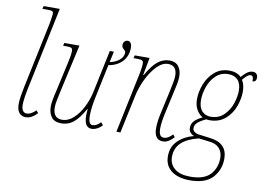

<svg xmlns="http://www.w3.org/2000/svg" viewBox="-98 -917 1820 1313"><g transform="rotate(10 812.5 -260.0)"><path d="M51 -69Q51 -95 56 -127Q61 -159 68 -192L165 -654Q174 -708 174 -717Q174 -732 166.5 -736Q159 -740 131 -740H98L103 -760H215L96 -192Q79 -111 79 -70Q79 -43 89 -29.5Q99 -16 117 -16Q144 -16 179 -49L193 -32Q154 10 114 10Q85 10 68 -10Q51 -30 51 -69Z M519 -75Q519 -90 522 -118H519Q484 -54 447 -22.5Q410 9 359 9Q313 9 291.5 -19Q270 -47 270 -93Q270 -127 291 -213L336 -416Q347 -466 347 -487Q347 -500 344 -506Q341 -512 331 -514Q321 -516 299 -516H281L286 -536H391L319 -213Q311 -178 304.5 -144.5Q298 -111 298 -92Q298 -16 361 -16Q403 -16 439.5 -49Q476 -82 501.5 -132.5Q527 -183 539 -236L602 -536H630L614 -461Q655 -469 681 -491.5Q707 -514 707 -542Q707 -549 704 -553.5Q701 -558 695 -563Q688 -569 684 -575Q680 -581 680 -592Q680 -607 689 -616.5Q698 -626 711 -626Q725 -626 732.5 -614Q740 -602 740 -583Q740 -524 704 -486Q668 -448 609 -439L560 -206Q544 -131 544 -78Q544 -16 573 -16Q601 -16 628 -46L644 -28Q630 -11 609.5 -0.5Q589 10 571 10Q519 10 519 -75Z M1005 -73Q1005 -121 1022 -192L1054 -337Q1072 -416 1072 -446Q1072 -518 1010 -518Q971 -518 933 -479Q895 -440 866.5 -381Q838 -322 826 -264L770 0H742L832 -430Q839 -470 839 -487Q839 -500 835.5 -506Q832 -512 821 -514Q810 -516 786 -516H770L775 -536H878L855 -414H859Q897 -483 934.5 -513Q972 -543 1016 -543Q1059 -543 1079.5 -515.5Q1100 -488 1100 -446Q1100 -423 1094 -392.5Q1088 -362 1082 -337L1050 -192Q1033 -119 1033 -73Q1033 -44 1041.5 -30Q1050 -16 1068 -16Q1083 -16 1097 -24Q1111 -32 1128 -49L1142 -32Q1122 -11 1104 -0.5Q1086 10 1065 10Q1005 10 1005 -73Z M1118 103Q1118 37 1161.5 -5Q1205 -47 1270 -63Q1232 -79 1232 -114Q1232 -139 1247.5 -158.5Q1263 -178 1306 -199Q1279 -214 1262.5 -244Q1246 -274 1246 -315Q1246 -366 1266.5 -419.5Q1287 -473 1329 -509.5Q1371 -546 1432 -546Q1457 -546 1478 -538.5Q1499 -531 1513 -516Q1538 -544 1555 -555Q1572 -566 1592 -566Q1607 -566 1616 -556Q1625 -546 1625 -531Q1625 -501 1599 -501Q1599 -524 1594.5 -532Q1590 -540 1580 -540Q1568 -540 1556.5 -531Q1545 -522 1526 -499Q1546 -468 1546 -419Q1546 -370 1526.5 -316.5Q1507 -263 1464 -225.5Q1421 -188 1354 -188Q1344 -188 1332 -190Q1290 -170 1273.5 -153.5Q1257 -137 1257 -115Q1257 -101 1270 -91Q1283 -81 1302 -79L1380 -69Q1501 -55 1501 54Q1501 131 1451.5 185.5Q1402 240 1294 240Q1213 240 1165.5 204.5Q1118 169 1118 103ZM1518 -420Q1518 -471 1494 -496Q1470 -521 1429 -521Q1377 -521 1342 -487.5Q1307 -454 1290.5 -406Q1274 -358 1274 -315Q1274 -265 1297 -239Q1320 -213 1359 -213Q1414 -213 1450 -248.5Q1486 -284 1502 -332Q1518 -380 1518 -420ZM1473 54Q1473 13 1449 -13.5Q1425 -40 1379 -44L1306 -53Q1227 -34 1186.5 4Q1146 42 1146 103Q1146 153 1183 184Q1220 215 1293 215Q1388 215 1430.5 169Q1473 123 1473 54Z"/></g></svg>

Font: Noto Serif NarrowThin
Style: Italic
Weight: 250
Width: 4
Italic angle: -12°
Designer: Monotype Design Team
Foundry: Monotype Imaging Inc.
Version: Version 1.001